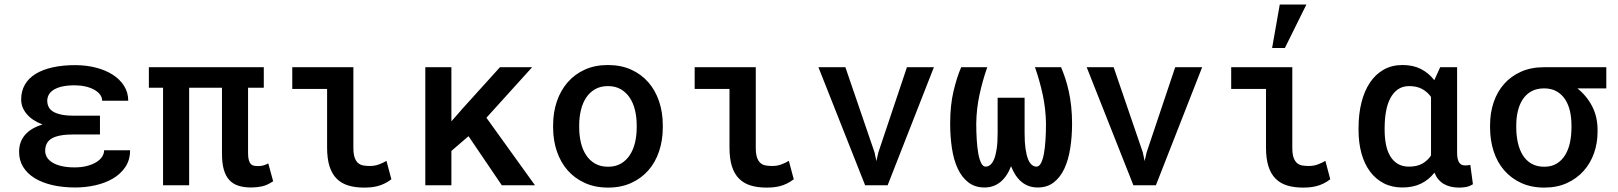

<svg xmlns="http://www.w3.org/2000/svg" viewBox="-20 -829 7241 859"><path d="M65.4 -149.4Q65.4 -194.3 91.8 -225.3Q118.2 -256.3 170.4 -272Q124 -289.6 99.4 -319.1Q74.7 -348.6 74.7 -383.8Q74.7 -421.4 91.3 -450.2Q107.9 -479 139.2 -498.3Q170.4 -517.6 215.3 -527.6Q260.3 -537.6 316.9 -537.6Q365.2 -537.6 408.4 -526.6Q451.7 -515.6 483.9 -495.1Q516.1 -474.6 534.9 -445.1Q553.7 -415.5 553.7 -378.4H437Q437 -393.6 427.5 -406Q418 -418.5 401.4 -427.7Q384.8 -437 362.3 -442.1Q339.8 -447.3 314 -447.3Q279.3 -447.3 255.6 -441.4Q231.9 -435.5 217.8 -425.8Q203.6 -416 197.5 -403.6Q191.4 -391.1 191.4 -378.4Q191.4 -363.8 197.3 -351.3Q203.1 -338.9 217 -330.1Q231 -321.3 253.7 -316.4Q276.4 -311.5 310.1 -311.5H427.2V-227.5H310.1Q243.2 -227.5 212.6 -210.2Q182.1 -192.9 182.1 -153.8Q182.1 -139.2 189.7 -126Q197.3 -112.8 213.4 -102.5Q229.5 -92.3 254.4 -86.2Q279.3 -80.1 313.5 -80.1Q344.2 -80.1 368.7 -86.4Q393.1 -92.8 410.4 -103.3Q427.7 -113.8 436.8 -127.7Q445.8 -141.6 445.8 -156.7H562Q562 -113.3 540.8 -81.8Q519.5 -50.3 484.9 -30Q450.2 -9.8 406.2 0Q362.3 9.8 316.9 9.8Q260.3 9.8 214.1 -1Q168 -11.7 134.8 -32.2Q101.6 -52.7 83.5 -82.3Q65.4 -111.8 65.4 -149.4Z M1160.2 -436.5H1089.8V-144Q1089.8 -124 1093.3 -112.3Q1096.7 -100.6 1102.5 -94.7Q1108.4 -88.9 1116.9 -87.4Q1125.5 -85.9 1135.7 -85.9Q1149.9 -85.9 1160.9 -89.6Q1171.9 -93.3 1180.2 -98.1L1202.1 -18.1Q1175.3 0 1151.6 4.9Q1127.9 9.8 1103.5 9.8Q1071.8 9.8 1047.4 2.2Q1022.9 -5.4 1006.3 -23.2Q989.7 -41 981.4 -70.1Q973.1 -99.1 973.1 -142.6V-436.5H826.2V0H709.5V-436.5H646V-528.3H1160.2Z M1287.6 -528.3H1561V-168Q1561 -139.2 1567.1 -122.8Q1573.2 -106.4 1583.5 -98.4Q1593.8 -90.3 1607.2 -88.4Q1620.6 -86.4 1635.3 -86.4Q1657.2 -86.4 1676.5 -93.8Q1695.8 -101.1 1709 -109.4L1731 -26.9Q1715.3 -15.1 1700.2 -7.8Q1685.1 -0.5 1670.2 3.4Q1655.3 7.3 1640.1 8.8Q1625 10.3 1609.4 10.3Q1569.3 10.3 1538.6 1Q1507.8 -8.3 1486.6 -29.3Q1465.3 -50.3 1454.3 -84.7Q1443.4 -119.1 1443.4 -169.4V-431.2H1287.6Z M2076.2 -219.7 1999.5 -153.8V0H1882.8V-528.3H1999.5V-286.1L2050.8 -344.7L2216.8 -528.3H2360.8L2156.2 -302.2L2373.5 0H2225.1Z M2454.6 -269Q2454.6 -326.2 2471.4 -375.5Q2488.3 -424.8 2519.8 -460.9Q2551.3 -497.1 2596.7 -517.6Q2642.1 -538.1 2699.7 -538.1Q2757.8 -538.1 2803.5 -517.6Q2849.1 -497.1 2880.6 -460.9Q2912.1 -424.8 2928.7 -375.5Q2945.3 -326.2 2945.3 -269V-258.8Q2945.3 -201.2 2928.7 -151.9Q2912.1 -102.5 2880.6 -66.7Q2849.1 -30.8 2803.7 -10.3Q2758.3 10.3 2700.7 10.3Q2642.6 10.3 2596.9 -10.3Q2551.3 -30.8 2519.8 -66.7Q2488.3 -102.5 2471.4 -151.9Q2454.6 -201.2 2454.6 -258.8ZM2571.3 -258.8Q2571.3 -222.7 2578.9 -190.9Q2586.4 -159.2 2602.3 -135Q2618.2 -110.8 2642.6 -96.9Q2667 -83 2700.7 -83Q2733.4 -83 2757.6 -96.9Q2781.7 -110.8 2797.6 -135Q2813.5 -159.2 2821 -190.9Q2828.6 -222.7 2828.6 -258.8V-269Q2828.6 -304.2 2821 -335.9Q2813.5 -367.7 2797.6 -391.6Q2781.7 -415.5 2757.6 -429.7Q2733.4 -443.8 2699.7 -443.8Q2666.5 -443.8 2642.1 -429.7Q2617.7 -415.5 2602.1 -391.6Q2586.4 -367.7 2578.9 -335.9Q2571.3 -304.2 2571.3 -269Z M3087.9 -528.3H3361.3V-168Q3361.3 -139.2 3367.4 -122.8Q3373.5 -106.4 3383.8 -98.4Q3394 -90.3 3407.5 -88.4Q3420.9 -86.4 3435.5 -86.4Q3457.5 -86.4 3476.8 -93.8Q3496.1 -101.1 3509.3 -109.4L3531.2 -26.9Q3515.6 -15.1 3500.5 -7.8Q3485.4 -0.5 3470.5 3.4Q3455.6 7.3 3440.4 8.8Q3425.3 10.3 3409.7 10.3Q3369.6 10.3 3338.9 1Q3308.1 -8.3 3286.9 -29.3Q3265.6 -50.3 3254.6 -84.7Q3243.7 -119.1 3243.7 -169.4V-431.2H3087.9Z M3892.6 -147.5 3900.9 -108.4 3909.7 -147 4037.6 -528.3H4158.2L3951.2 0H3850.6L3641.6 -528.3H3762.2Z M4397 -528.3Q4375.5 -467.3 4362.1 -404.5Q4348.6 -341.8 4347.7 -276.4Q4347.7 -238.3 4349.9 -203.4Q4352.1 -168.5 4356.9 -141.8Q4361.8 -115.2 4369.9 -99.4Q4377.9 -83.5 4389.6 -83.5Q4400.9 -83.5 4410.6 -91.6Q4420.4 -99.6 4427.7 -117.4Q4435.1 -135.3 4439.2 -163.8Q4443.4 -192.4 4443.4 -233.9V-391.6H4564V-233.9Q4564 -192.4 4568.1 -163.8Q4572.3 -135.3 4579.3 -117.4Q4586.4 -99.6 4596.2 -91.6Q4606 -83.5 4617.2 -83.5Q4628.9 -83.5 4637.2 -99.1Q4645.5 -114.7 4650.4 -141.4Q4655.3 -168 4657.5 -202.9Q4659.7 -237.8 4659.7 -276.4Q4658.7 -341.8 4645.3 -404.5Q4631.8 -467.3 4610.4 -528.3H4727.1Q4736.8 -505.9 4745.8 -478.8Q4754.9 -451.7 4761.7 -420.2Q4768.6 -388.7 4772.5 -352.5Q4776.4 -316.4 4776.4 -276.4Q4776.4 -218.3 4768.3 -166.3Q4760.3 -114.3 4742.2 -75.2Q4724.1 -36.1 4694.8 -13.2Q4665.5 9.8 4622.6 9.8Q4581.5 9.8 4551.5 -14.4Q4521.5 -38.6 4503.4 -85.4Q4485.4 -38.6 4455.3 -14.4Q4425.3 9.8 4384.8 9.8Q4341.8 9.8 4312.3 -13.2Q4282.7 -36.1 4264.6 -75.2Q4246.6 -114.3 4238.8 -166.3Q4231 -218.3 4231 -276.4Q4231 -356.9 4245.8 -420.2Q4260.7 -483.4 4280.3 -528.3Z M5092.8 -147.5 5101.1 -108.4 5109.9 -147 5237.8 -528.3H5358.4L5151.4 0H5050.8L4841.8 -528.3H4962.4Z M5488.3 -528.3H5761.7V-168Q5761.7 -139.2 5767.8 -122.8Q5773.9 -106.4 5784.2 -98.4Q5794.4 -90.3 5807.9 -88.4Q5821.3 -86.4 5835.9 -86.4Q5857.9 -86.4 5877.2 -93.8Q5896.5 -101.1 5909.7 -109.4L5931.6 -26.9Q5916 -15.1 5900.9 -7.8Q5885.7 -0.5 5870.8 3.4Q5856 7.3 5840.8 8.8Q5825.7 10.3 5810.1 10.3Q5770 10.3 5739.3 1Q5708.5 -8.3 5687.3 -29.3Q5666 -50.3 5655 -84.7Q5644 -119.1 5644 -169.4V-431.2H5488.3ZM5705.6 -808.6H5824.7L5728.5 -614.3H5671.4Z M6499 -528.3V-147Q6499 -129.4 6501.7 -118.2Q6504.4 -106.9 6509.3 -100.3Q6514.2 -93.8 6520.8 -91.3Q6527.3 -88.9 6535.2 -88.9Q6548.3 -88.9 6558.1 -91.3L6569.8 -4.9Q6554.2 4.9 6539.3 7.6Q6524.4 10.3 6507.8 10.3Q6468.3 10.3 6440.2 -5.6Q6412.1 -21.5 6397.5 -56.6Q6372.6 -24.4 6337.2 -7.3Q6301.8 9.8 6253.9 9.8Q6207 9.8 6170.4 -9.3Q6133.8 -28.3 6108.9 -62.3Q6084 -96.2 6071 -143.3Q6058.1 -190.4 6058.1 -246.6V-256.8Q6058.1 -318.4 6071 -370.1Q6084 -421.9 6108.9 -459.2Q6133.8 -496.6 6170.4 -517.3Q6207 -538.1 6254.9 -538.1Q6302.2 -538.1 6337.2 -520.3Q6372.1 -502.4 6397 -470.2L6423.3 -528.3ZM6174.8 -246.6Q6174.8 -212.4 6180.7 -182.6Q6186.5 -152.8 6199.5 -130.9Q6212.4 -108.9 6233.2 -96.2Q6253.9 -83.5 6283.7 -83.5Q6319.3 -83.5 6343.3 -96.9Q6367.2 -110.4 6382.3 -133.3V-147V-395.5Q6366.7 -417.5 6342.8 -430.7Q6318.8 -443.8 6284.7 -443.8Q6254.9 -443.8 6233.9 -429Q6212.9 -414.1 6199.7 -388.4Q6186.5 -362.8 6180.7 -328.9Q6174.8 -294.9 6174.8 -256.8Z M7166.5 -433.6H7037.1Q7078.6 -400.9 7103 -353.8Q7127.4 -306.6 7127.4 -249V-238.8Q7127.4 -189 7111.6 -143.8Q7095.7 -98.6 7065.2 -64.5Q7034.7 -30.3 6990.5 -10Q6946.3 10.3 6889.2 10.3Q6831.1 10.3 6786.1 -10.3Q6741.2 -30.8 6710 -66.7Q6678.7 -102.5 6662.6 -151.9Q6646.5 -201.2 6646.5 -258.8V-269Q6646.5 -324.2 6662.6 -371.6Q6678.7 -418.9 6709.5 -453.6Q6740.2 -488.3 6785.2 -508.3Q6830.1 -528.3 6887.7 -528.3H7166.5ZM6763.7 -258.8Q6763.7 -222.7 6770.8 -190.9Q6777.8 -159.2 6792.7 -135Q6807.6 -110.8 6831.5 -96.9Q6855.5 -83 6889.2 -83Q6921.4 -83 6944.3 -96.9Q6967.3 -110.8 6982.2 -135Q6997.1 -159.2 7003.9 -190.9Q7010.7 -222.7 7010.7 -258.8V-269Q7010.7 -302.2 7003.9 -332Q6997.1 -361.8 6982.2 -384.5Q6967.3 -407.2 6944.1 -420.4Q6920.9 -433.6 6888.2 -433.6Q6855 -433.6 6831.3 -420.4Q6807.6 -407.2 6792.7 -384.5Q6777.8 -361.8 6770.8 -332Q6763.7 -302.2 6763.7 -269Z"/></svg>

Font: Roboto Mono
Style: Regular
Weight: 500
Designer: Google
Version: Version 2.000986; 2015; ttfautohint (v1.3)